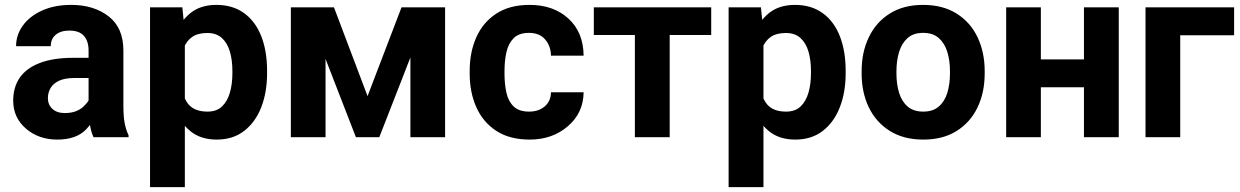

<svg xmlns="http://www.w3.org/2000/svg" viewBox="-20 -558 5044 781"><path d="M340.3 -121.1V-353.5Q340.3 -390.1 321.5 -411.9Q302.7 -433.6 262.2 -433.6Q227.1 -433.6 206.8 -416.7Q186.5 -399.9 186.5 -370.1H45.4Q45.4 -416 73 -454.1Q100.6 -492.2 151.1 -515.1Q201.7 -538.1 270 -538.1Q361.3 -538.1 421.6 -491.7Q481.9 -445.3 481.9 -352.5V-128.9Q481.9 -84 487.3 -56.2Q492.7 -28.3 502.9 -8.3V0H360.4Q350.1 -21.5 345.2 -54.7Q340.3 -87.9 340.3 -121.1ZM358.9 -322.8 359.9 -240.7H282.7Q245.1 -240.7 221.2 -230Q197.3 -219.2 186 -200.4Q174.8 -181.6 174.8 -158.7Q174.8 -132.3 193.1 -115.2Q211.4 -98.1 243.7 -98.1Q291 -98.1 319.3 -124.3Q347.7 -150.4 347.7 -174.3L385.3 -112.8Q370.6 -74.2 330.8 -32.2Q291 9.8 212.9 9.8Q137.2 9.8 85.4 -34.9Q33.7 -79.6 33.7 -148.4Q33.7 -204.1 61 -242.9Q88.4 -281.7 142.8 -302.2Q197.3 -322.8 277.3 -322.8Z M731.9 -426.8V203.1H590.3V-528.3H721.7ZM1066.4 -270V-259.8Q1066.4 -182.6 1042.7 -121.8Q1019 -61 973.4 -25.6Q927.7 9.8 861.3 9.8Q795.9 9.8 753.9 -24.9Q711.9 -59.6 688.5 -118.7Q665 -177.7 655.3 -251V-271.5Q665 -348.6 688.2 -408.9Q711.4 -469.2 753.2 -503.7Q794.9 -538.1 859.9 -538.1Q926.8 -538.1 972.9 -504.6Q1019 -471.2 1042.7 -410.9Q1066.4 -350.6 1066.4 -270ZM925.3 -259.8V-270Q925.3 -313.5 915 -348.4Q904.8 -383.3 882.3 -403.6Q859.9 -423.8 823.2 -423.8Q785.2 -423.8 762 -408Q738.8 -392.1 727.5 -362.5Q716.3 -333 714.4 -292V-230Q717.8 -175.3 742.2 -139.6Q766.6 -104 824.2 -104Q861.3 -104 883.3 -125.2Q905.3 -146.5 915.3 -181.6Q925.3 -216.8 925.3 -259.8Z M1475.1 -167 1613.3 -528.3H1729L1522.9 0H1427.7L1222.7 -528.3H1338.4ZM1304.2 -528.3V0H1163.1V-528.3ZM1649.4 0V-528.3H1790.5V0Z M2132.3 -104Q2170.9 -104 2195.8 -125.2Q2220.7 -146.5 2221.2 -182.6H2354Q2353 -98.6 2289.8 -44.4Q2226.6 9.8 2134.8 9.8Q2052.7 9.8 1998.5 -25.9Q1944.3 -61.5 1917.5 -122.1Q1890.6 -182.6 1890.6 -257.3V-271Q1890.6 -345.7 1917.5 -406.3Q1944.3 -466.8 1998.5 -502.4Q2052.7 -538.1 2134.3 -538.1Q2231.4 -538.1 2292.2 -482.4Q2353 -426.8 2354 -331.5H2221.2Q2220.7 -370.1 2197.8 -397.2Q2174.8 -424.3 2131.8 -424.3Q2090.8 -424.3 2069.3 -402.6Q2047.9 -380.9 2040 -345.7Q2032.2 -310.5 2032.2 -271V-257.3Q2032.2 -216.8 2039.8 -181.6Q2047.4 -146.5 2069.1 -125.2Q2090.8 -104 2132.3 -104Z M2704.1 -528.3V0H2562.5V-528.3ZM2873 -528.3V-415.5H2395.5V-528.3Z M3085.5 -426.8V203.1H2943.8V-528.3H3075.2ZM3419.9 -270V-259.8Q3419.9 -182.6 3396.2 -121.8Q3372.6 -61 3326.9 -25.6Q3281.3 9.8 3214.8 9.8Q3149.4 9.8 3107.4 -24.9Q3065.4 -59.6 3042 -118.7Q3018.6 -177.7 3008.8 -251V-271.5Q3018.6 -348.6 3041.7 -408.9Q3064.9 -469.2 3106.7 -503.7Q3148.4 -538.1 3213.4 -538.1Q3280.3 -538.1 3326.4 -504.6Q3372.6 -471.2 3396.2 -410.9Q3419.9 -350.6 3419.9 -270ZM3278.8 -259.8V-270Q3278.8 -313.5 3268.6 -348.4Q3258.3 -383.3 3235.8 -403.6Q3213.4 -423.8 3176.8 -423.8Q3138.7 -423.8 3115.5 -408Q3092.3 -392.1 3081.1 -362.5Q3069.8 -333 3067.9 -292V-230Q3071.3 -175.3 3095.7 -139.6Q3120.1 -104 3177.7 -104Q3214.8 -104 3236.8 -125.2Q3258.8 -146.5 3268.8 -181.6Q3278.8 -216.8 3278.8 -259.8Z M3484.9 -258.8V-269Q3484.9 -345.7 3514.2 -406.7Q3543.5 -467.8 3599.4 -502.9Q3655.3 -538.1 3734.9 -538.1Q3814.9 -538.1 3871.1 -502.9Q3927.2 -467.8 3956.3 -406.7Q3985.4 -345.7 3985.4 -269V-258.8Q3985.4 -181.6 3956.3 -121.1Q3927.2 -60.5 3871.6 -25.4Q3815.9 9.8 3735.8 9.8Q3655.8 9.8 3599.6 -25.4Q3543.5 -60.5 3514.2 -121.1Q3484.9 -181.6 3484.9 -258.8ZM3626.5 -269V-258.8Q3626.5 -215.8 3637.2 -180.7Q3647.9 -145.5 3671.9 -124.8Q3695.8 -104 3735.8 -104Q3774.9 -104 3798.8 -124.8Q3822.8 -145.5 3833.5 -180.7Q3844.2 -215.8 3844.2 -258.8V-269Q3844.2 -311 3833.5 -346.4Q3822.8 -381.8 3798.8 -403.1Q3774.9 -424.3 3734.9 -424.3Q3695.3 -424.3 3671.6 -403.1Q3647.9 -381.8 3637.2 -346.4Q3626.5 -311 3626.5 -269Z M4434.6 -316.4V-203.1H4168V-316.4ZM4213.9 -528.3V0H4072.8V-528.3ZM4530.8 -528.3V0H4389.2V-528.3Z M5000 -528.3V-414.5H4780.8V0H4639.6V-528.3Z"/></svg>

Font: RobotoDEMO
Style: Regular
Weight: 400
Designer: Christian Robertson
Foundry: Google
Version: Version 2.136